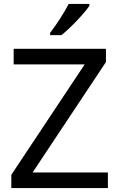

<svg xmlns="http://www.w3.org/2000/svg" viewBox="-20 -964 612 984"><path d="M237 -784H295C343 -822 416 -900 438 -934V-944H332C311 -902 267 -834 237 -796ZM533 0V-80H147L523 -646V-714H50V-634H414L38 -68V0Z"/></svg>

Font: Noto Sans Sunuwar
Style: Regular
Weight: 400
Designer: Anshuman Pandey
Foundry: Jamra Patel LLC
Version: Version 1.000